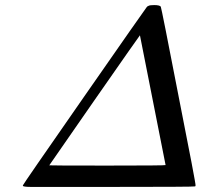

<svg xmlns="http://www.w3.org/2000/svg" viewBox="-20 -736 858 756"><path d="M409 0H145Q117 0 102.5 0Q88 0 80.5 -1Q73 -2 71.5 -3Q70 -4 70 -6Q70 -9 310.5 -354.5Q551 -700 557 -707Q559 -711 565 -713Q570 -716 587 -716Q608 -716 613 -710Q616 -704 683 -358Q752 -9 750 -6Q750 -2 747 -2Q745 0 409 0ZM632 -86 531 -597Q530 -597 352 -341.5Q174 -86 174 -85Q174 -84 403 -84Q632 -84 632 -86Z"/></svg>

Font: KaTeX_Main
Style: Italic
Weight: 400
Version: Version 1.1; ttfautohint (v1.3)